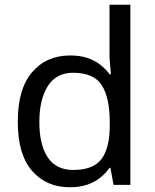

<svg xmlns="http://www.w3.org/2000/svg" viewBox="-20 -780 655 810"><path d="M275 10Q175 10 115 -59.5Q55 -129 55 -267Q55 -405 115.5 -475.5Q176 -546 276 -546Q318 -546 349 -535.5Q380 -525 403 -507Q426 -489 442 -467H448Q447 -480 444.5 -505.5Q442 -531 442 -546V-760H530V0H459L446 -72H442Q426 -49 403 -30.5Q380 -12 348.5 -1Q317 10 275 10ZM289 -63Q374 -63 408.5 -109.5Q443 -156 443 -250V-266Q443 -366 410 -419.5Q377 -473 288 -473Q217 -473 181.5 -416.5Q146 -360 146 -265Q146 -169 181.5 -116Q217 -63 289 -63Z"/></svg>

Font: binaryhoriontal115
Style: Book
Weight: 400
Designer: Jelle Bosma - Monotype Design Team
Foundry: Monotype Imaging Inc.
Version: Version 2.003